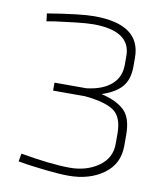

<svg xmlns="http://www.w3.org/2000/svg" viewBox="-78 -734 686 807"><g transform="rotate(10 265.0 -330.5)"><path d="M61 -647Q200 -670 260 -670Q458 -670 458 -528V-490Q458 -435 431 -403.5Q404 -372 346 -353Q411 -338 444.5 -306.5Q478 -275 478 -202V-155Q478 -78 418 -34.5Q358 9 269 9Q230 9 176 3Q122 -3 87 -8L52 -14L58 -48Q189 -25 269 -25Q339 -25 390 -60.5Q441 -96 441 -157V-201Q441 -272 403 -298Q365 -324 279 -332H143V-366H279Q347 -374 384 -406Q421 -438 421 -491V-529Q421 -636 261 -636Q235 -636 186 -630.5Q137 -625 101 -620L65 -614Z"/></g></svg>

Font: TypoPRO Titillium Title
Style: Regular
Weight: 250
Designer: Campivisivi
Foundry: Accademia di Belle Arti di Urbino and students of MA course of Visual design
Version: 1.000